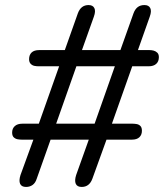

<svg xmlns="http://www.w3.org/2000/svg" viewBox="-20 -732 648 759"><path d="M83 7Q65 7 59.5 -5.5Q54 -18 61 -40L116 -191L138 -180H65Q58 -180 49.5 -181.5Q41 -183 34.5 -189Q28 -195 28 -208Q28 -224 38.5 -233.5Q49 -243 68 -243H158L131 -236L218 -482L238 -470H131Q125 -470 116.5 -471.5Q108 -473 101.5 -479.5Q95 -486 95 -498Q95 -515 105 -524.5Q115 -534 135 -534H260L232 -522L288 -680Q294 -696 304.5 -704Q315 -712 330 -712Q347 -712 353 -700Q359 -688 351 -666L304 -534H456L508 -680Q514 -696 524.5 -704Q535 -712 551 -712Q568 -712 574 -700Q580 -688 572 -666L521 -522L499 -534H571Q579 -534 587 -532Q595 -530 601.5 -524Q608 -518 608 -506Q608 -489 597.5 -479.5Q587 -470 568 -470H479L507 -482L420 -236L399 -243H505Q512 -243 520.5 -241.5Q529 -240 535 -234Q541 -228 541 -215Q541 -199 531 -189.5Q521 -180 502 -180H377L405 -191L345 -25Q339 -9 328.5 -1Q318 7 303 7Q285 7 279.5 -5.5Q274 -18 281 -40L331 -180H180L125 -25Q120 -9 109 -1Q98 7 83 7ZM202 -243H354L434 -470H282Z"/></svg>

Font: Nunito ExtraLight Medium
Style: Italic
Weight: 500
Italic angle: -9°
Version: Version 3.602